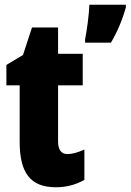

<svg xmlns="http://www.w3.org/2000/svg" viewBox="-20 -780 551 810"><path d="M511 -749V-760H357C356 -720 346 -648 339 -614V-600H448C475 -646 496 -695 511 -749ZM265 -130C238 -130 225 -148 225 -184V-420H329V-553H225V-664H115L77 -548L7 -506V-420H63V-182C63 -52 107 10 216 10C261 10 300 -1 336 -21V-149C309 -137 285 -130 265 -130Z"/></svg>

Font: Noto Sans Telugu ExtraCondensed Black
Style: Regular
Weight: 900
Width: 2
Designer: Jelle Bosma - Monotype Design Team
Foundry: Monotype Imaging Inc.
Version: Version 2.005